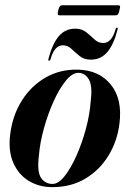

<svg xmlns="http://www.w3.org/2000/svg" viewBox="-20 -722 507 750"><path d="M284 -450Q367.5 -448 413.2 -391.2Q459 -334.5 446.5 -238.5Q438 -170 403.5 -113.8Q369 -57.5 313.2 -24.2Q257.5 9 184.5 9Q132.5 9 92.2 -15.5Q52 -40 31.8 -86.5Q11.5 -133 20 -198.5Q29.5 -273 66 -330.2Q102.5 -387.5 158.8 -419.5Q215 -451.5 284 -450ZM185 -3.5Q208.5 -3.5 233 -34.8Q257.5 -66 279.2 -115.2Q301 -164.5 315.8 -219.8Q330.5 -275 334 -323Q342 -384.5 328 -410.2Q314 -436 288 -437.5Q263.5 -438.5 238 -407.8Q212.5 -377 190 -327.5Q167.5 -278 151.8 -221.5Q136 -165 132 -114.5Q124 -50.5 140.5 -27Q157 -3.5 185 -3.5ZM334.5 -489Q308.5 -489 291.2 -503Q274 -517 259.2 -531Q244.5 -545 225.5 -545Q192.5 -545 177.5 -491Q176 -485 172 -485Q167.5 -485 169 -491Q184 -549.5 209 -579.8Q234 -610 274 -610Q300 -610 317.2 -596Q334.5 -582 349.2 -568Q364 -554 383 -554Q416.5 -554 431.5 -608Q433 -614 437 -614Q441.5 -614 439.5 -608Q425 -549.5 399.8 -519.2Q374.5 -489 334.5 -489ZM207.5 -681.5Q210.5 -693.5 213.8 -697.5Q217 -701.5 224 -701.5H440.5Q447.5 -701.5 448.8 -698Q450 -694.5 446.5 -682Q444 -670 440.8 -666Q437.5 -662 430.5 -662H213.5Q207 -662 205.8 -666Q204.5 -670 207.5 -681.5Z"/></svg>

Font: Fraunces 144pt SemiBold
Style: Italic
Weight: 600
Italic angle: -16°
Version: Version 1.000;[0bf87f6ff]